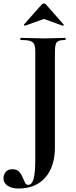

<svg xmlns="http://www.w3.org/2000/svg" viewBox="-77 -843 436 1105"><path d="M298 -625Q301 -625 301 -619Q301 -613 298 -613Q273 -613 260 -607Q247 -601 243 -586Q239 -571 239 -542V4Q239 116 183.5 179Q128 242 29 242Q-8 242 -32.5 226.5Q-57 211 -57 182Q-57 164 -45 147.5Q-33 131 -5 131Q19 131 32 144.5Q45 158 52.5 176Q60 194 66.5 207.5Q73 221 85 221Q106 221 116 187.5Q126 154 126 74V-544Q126 -573 120 -587.5Q114 -602 96 -607.5Q78 -613 42 -613Q40 -613 40 -619Q40 -625 42 -625Q73 -625 108 -623.5Q143 -622 181 -622Q216 -622 245.5 -623.5Q275 -625 298 -625ZM61 -702 164 -818Q169 -823 176 -823Q183 -823 187 -818L289 -702.2Q292 -701 289 -697.5Q286 -694 284 -695L176 -734L67 -695Q66 -694 62.5 -697.5Q59 -701 61 -702Z"/></svg>

Font: Cormorant Light
Style: Regular
Weight: 300
Designer: Christian Thalmann (Catharsis Fonts)
Foundry: Catharsis Fonts
Version: Version 4.000